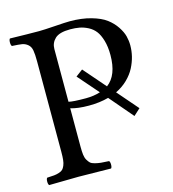

<svg xmlns="http://www.w3.org/2000/svg" viewBox="-100 -735 741 821"><g transform="rotate(-15 270.5 -325.0)"><path d="M189 -554.2V-320.8Q207.5 -315.9 265.1 -315.9Q300.3 -315.9 329.1 -325.2L250 -416L280.8 -439L365.2 -341.8Q414.1 -377.9 414.1 -467.8Q414.1 -504.4 406 -532Q397.9 -559.6 385.5 -575.7Q373 -591.8 354.2 -601.6Q335.4 -611.3 316.9 -614.7Q298.3 -618.2 275.9 -618.2Q227.5 -618.2 208.3 -599.6Q189 -581.1 189 -554.2ZM104 -122.1V-522.9Q104 -554.7 100.8 -571.8Q97.7 -588.9 86.2 -598.4Q74.7 -607.9 60.8 -610.1Q46.9 -612.3 17.1 -613.8Q12.7 -618.2 12.7 -630.4Q12.7 -642.6 17.1 -647Q97.2 -645 146 -645Q166 -645 215.3 -648.4Q264.6 -651.9 283.2 -651.9Q335.9 -651.9 377.2 -640.1Q418.5 -628.4 442.1 -610.6Q465.8 -592.8 481.2 -569.6Q496.6 -546.4 501.7 -526.1Q506.8 -505.9 506.8 -485.8Q506.8 -461.4 501 -437.3Q495.1 -413.1 482.7 -388.9Q470.2 -364.7 448 -343Q425.8 -321.3 396 -307.1L475.1 -215.8L445.8 -189L356.9 -293Q317.9 -282.2 270 -282.2Q220.2 -282.2 189 -292V-122.1Q189 -101.1 190.7 -86.7Q192.4 -72.3 198.2 -62.3Q204.1 -52.2 210.2 -46.6Q216.3 -41 230 -37.6Q243.7 -34.2 255.9 -33Q268.1 -31.7 291 -30.8Q295.4 -26.4 295.4 -14.4Q295.4 -2.4 291 2Q191.4 0 147 0Q106.9 0 17.1 2Q12.7 -2.4 12.7 -14.4Q12.7 -26.4 17.1 -30.8Q37.1 -31.7 48.1 -32.7Q59.1 -33.7 70.3 -37.4Q81.5 -41 86.9 -46.4Q92.3 -51.8 96.7 -62.3Q101.1 -72.8 102.5 -86.7Q104 -100.6 104 -122.1Z"/></g></svg>

Font: Common Serif SemiBold
Style: Regular
Weight: 600
Designer: Philipp H. Poll, Khaled Hosny
Foundry: Stefan Peev, Context Ltd.
Version: Version 1.026